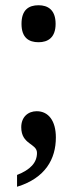

<svg xmlns="http://www.w3.org/2000/svg" viewBox="-20 -558 294 732"><path d="M127 -397C162 -397 192 -414 192 -467C192 -521 162 -538 127 -538C90 -538 62 -521 62 -467C62 -414 90 -397 127 -397ZM45 154C153 121 193 48 193 -34C193 -97 165 -134 120 -134C87 -134 61 -112 61 -73C61 -6 121 -12 121 25C121 62 96 89 45 109Z"/></svg>

Font: Noto Serif Tamil Condensed SemiBold
Style: Regular
Weight: 600
Width: 3
Designer: Indian Type Foundry, Tom Grace, and the Monotype Design Team
Foundry: Monotype Imaging Inc.
Version: Version 2.004